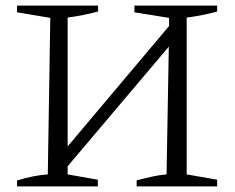

<svg xmlns="http://www.w3.org/2000/svg" viewBox="-20 -667 841 687"><path d="M41 0V-21Q69 -30 96.5 -35.5Q124 -41 151 -43L160 -603L41 -623V-647H331V-626Q306 -619 278.5 -613.5Q251 -608 222 -604V-143L585 -574V-603L461 -623V-647H757V-626Q733 -619 705.5 -613.5Q678 -608 648 -604V-43L757 -24V0H469V-22Q497 -29 524 -35Q551 -41 576 -43L584 -500L222 -72V-43L330 -24V0Z"/></svg>

Font: Piazzolla SC Light
Style: Regular
Weight: 300
Designer: Juan Pablo del Peral
Foundry: Huerta Tipografica
Version: Version 1.330